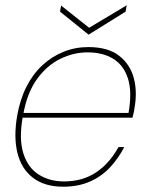

<svg xmlns="http://www.w3.org/2000/svg" viewBox="-20 -694 561 726"><path d="M219 12Q149 12 105 -21.5Q61 -55 46 -115.5Q31 -176 45 -257Q56 -319 80.5 -367Q105 -415 141 -448Q177 -481 221 -498.5Q265 -516 314 -516Q388 -516 430 -483.5Q472 -451 486 -398.5Q500 -346 488 -282Q487 -273 485 -266Q483 -259 481 -249H55L58 -267H466Q480 -346 464 -396.5Q448 -447 408.5 -471.5Q369 -496 311 -496Q259 -496 209 -472Q159 -448 121 -396.5Q83 -345 68 -262L66 -252Q51 -168 68.5 -113.5Q86 -59 127 -33.5Q168 -8 222 -8Q292 -8 343 -42Q394 -76 428 -138H450Q427 -94 395 -60Q363 -26 319 -7Q275 12 219 12ZM459 -674 455 -650 315 -563 207 -650 211 -673 317 -589Z"/></svg>

Font: DM Sans Thin
Style: Italic
Weight: 250
Italic angle: -10°
Designer: Colophon Foundry, Jonny Pinhorn
Foundry: Colophon Foundry
Version: Version 4.004;gftools[0.9.30]